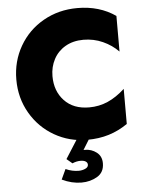

<svg xmlns="http://www.w3.org/2000/svg" viewBox="-62 -763 789 1058"><g transform="rotate(-5 332.5 -234.0)"><path d="M424 -163Q337 -163 287 -216Q237 -269 237 -352Q237 -403 259.5 -445.5Q282 -488 324.5 -512.5Q367 -537 424 -537Q481 -537 531 -514.5Q581 -492 617 -455V-652Q528 -714 406 -714Q302 -714 217.5 -666Q133 -618 85 -534.5Q37 -451 37 -350Q37 -248 85.5 -164.5Q134 -81 216.5 -33.5Q299 14 398 14Q463 14 518 -3Q573 -20 622 -54V-248Q575 -205 527 -184Q479 -163 424 -163ZM414 0H344L274 110L305 136Q328 126 350 126Q368 126 378.5 132.5Q389 139 389 151Q389 165 372 172.5Q355 180 336 180Q300 180 264 164L238 220Q292 246 346 246Q395 246 433.5 223Q472 200 472 150Q472 111 444 89.5Q416 68 380 68H372Z"/></g></svg>

Font: Geom Black
Style: Bold
Weight: 900
Version: Version 1.102